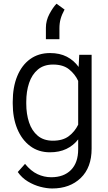

<svg xmlns="http://www.w3.org/2000/svg" viewBox="-20 -831 598 1060"><path d="M50.3 -258.8V-269Q50.3 -350.1 75.2 -410.6Q100.1 -471.2 146.2 -504.6Q192.4 -538.1 256.3 -538.1Q309.6 -538.1 348.6 -518.1Q387.7 -498 414.1 -461.4L417.5 -528.3H485.8V-10.3Q485.8 93.8 425.8 151.6Q365.7 209.5 268.1 209.5Q238.3 209.5 202.6 200.2Q167 190.9 133.8 170.9Q100.6 150.9 78.1 118.7L118.2 73.7Q150.9 113.8 187.3 130.6Q223.6 147.5 262.7 147.5Q332.5 147.5 372.1 107.2Q411.6 66.9 411.6 -6.8V-61.5Q385.3 -27.3 346.4 -8.8Q307.6 9.8 255.4 9.8Q192.4 9.8 146.2 -24.9Q100.1 -59.6 75.2 -120.1Q50.3 -180.7 50.3 -258.8ZM125 -269V-258.8Q125 -201.7 140.4 -155.3Q155.8 -108.9 188.5 -81.5Q221.2 -54.2 272 -54.2Q326.7 -54.2 359.9 -79.3Q393.1 -104.5 411.6 -142.6V-384.3Q394.5 -421.4 361.6 -448Q328.6 -474.6 272.9 -474.6Q221.7 -474.6 189 -447Q156.2 -419.4 140.6 -372.8Q125 -326.2 125 -269ZM233.4 -614.7V-677.7Q233.4 -717.3 252.9 -753.9Q272.5 -790.5 292 -810.5L336.4 -778.3Q321.3 -750.5 314.7 -726.8Q308.1 -703.1 308.1 -674.8V-614.7Z"/></svg>

Font: Vazirmatn UI FD Light
Style: Regular
Weight: 300
Designer: Saber Rastikerdar
Foundry: Saber Rastikerdar
Version: Version 33.003